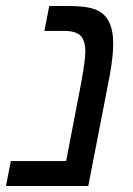

<svg xmlns="http://www.w3.org/2000/svg" viewBox="-35 -619 444 639"><path d="M330.1 -367.2 258.8 0H-15.1L1 -83H185.1L234.9 -341.8Q249 -418.5 249 -446.8Q249 -483.9 233.2 -500Q217.3 -516.1 179.2 -516.1H112.8L128.9 -599.1H191.9Q253.4 -599.1 283.7 -586.9Q341.8 -564 341.8 -474.1Q341.8 -453.1 338.9 -426.3Q335.9 -399.4 330.1 -367.2Z"/></svg>

Font: Arimo
Style: Italic
Weight: 400
Italic angle: -12°
Designer: Steve Matteson
Foundry: Monotype Imaging Inc.
Version: Version 1.33